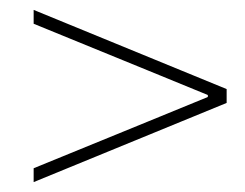

<svg xmlns="http://www.w3.org/2000/svg" viewBox="-20 -524 496 388"><path d="M48 -156V-184L278 -278L400 -328V-332L278 -382L48 -476V-504L438 -344V-316Z"/></svg>

Font: TypoPRO Source Sans Pro
Style: Italic
Weight: 200
Italic angle: -11°
Designer: Paul D. Hunt
Foundry: Adobe Systems Incorporated
Version: Version 1.075;PS 2.000;hotconv 1.0.86;makeotf.lib2.5.63406